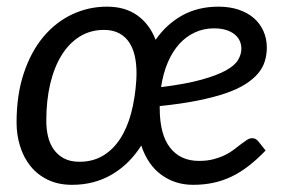

<svg xmlns="http://www.w3.org/2000/svg" viewBox="-20 -534 844 562"><path d="M619.5 -514.5Q652 -514.5 678.2 -505.8Q704.5 -497 722.8 -481.2Q741 -465.5 751 -443.2Q761 -421 761 -394.5Q761 -374 755.2 -355Q749.5 -336 735.5 -319.2Q721.5 -302.5 698.5 -287.8Q675.5 -273 640.5 -261Q605.5 -249 558 -239.5Q510.5 -230 447.5 -223.5V-218Q447.5 -140.5 477.8 -101.8Q508 -63 562.5 -63Q586.5 -63 605.2 -68Q624 -73 638.8 -80.2Q653.5 -87.5 664.8 -96.2Q676 -105 685.5 -112.2Q695 -119.5 702.8 -124.5Q710.5 -129.5 718.5 -129.5Q728 -129.5 735.5 -121L757.5 -93.5Q732.5 -67.5 708 -48.5Q683.5 -29.5 658 -17.2Q632.5 -5 604.8 1Q577 7 545 7Q493 7 452.8 -22Q412.5 -51 393.5 -108Q359 -53.5 307.5 -23.2Q256 7 191 7Q150.5 7 120 -7.8Q89.5 -22.5 69.2 -47.8Q49 -73 38.8 -106Q28.5 -139 28.5 -175Q28.5 -257 49.8 -320.2Q71 -383.5 107.5 -426.8Q144 -470 191.8 -492.2Q239.5 -514.5 293 -514.5Q346.5 -514.5 382.2 -488.8Q418 -463 435.5 -417.5Q467 -463 513.2 -488.8Q559.5 -514.5 619.5 -514.5ZM212.5 -60.5Q251.5 -60.5 281 -78Q310.5 -95.5 331.2 -127Q352 -158.5 363.8 -202.5Q375.5 -246.5 379 -299.5Q381 -333 376.5 -360Q372 -387 360.5 -406.2Q349 -425.5 330 -436Q311 -446.5 284.5 -446.5Q245.5 -446.5 214.2 -427.5Q183 -408.5 161 -373.5Q139 -338.5 127.2 -289.5Q115.5 -240.5 115.5 -180Q115.5 -156.5 120.5 -135Q125.5 -113.5 137 -97Q148.5 -80.5 167 -70.5Q185.5 -60.5 212.5 -60.5ZM606 -451Q576.5 -451 550.8 -439.2Q525 -427.5 505 -405.5Q485 -383.5 471.2 -351.5Q457.5 -319.5 451.5 -279Q524 -288 569.8 -300.8Q615.5 -313.5 641.5 -328Q667.5 -342.5 677 -358.8Q686.5 -375 686.5 -391.5Q686.5 -403.5 681.8 -414.2Q677 -425 667 -433.2Q657 -441.5 642 -446.2Q627 -451 606 -451Z"/></svg>

Font: Lato
Style: Italic
Weight: 400
Italic angle: -7°
Designer: Lukasz Dziedzic
Foundry: tyPoland Lukasz Dziedzic
Version: Version 2.007; 2014-02-27